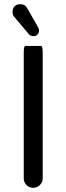

<svg xmlns="http://www.w3.org/2000/svg" viewBox="-20 -894 318 920"><path d="M117.2 -731.4 49.8 -811.5Q40 -821.3 40 -836.9Q40 -854.5 50.3 -864.3Q60.5 -874 77.1 -874Q100.6 -874 110.4 -854.5L160.2 -767.6Q167 -755.9 167 -748Q167 -736.3 159.7 -728.5Q152.3 -720.7 139.6 -720.7Q126 -720.7 117.2 -731.4ZM93.8 -39.1V-641.6Q93.8 -673.8 101.6 -673.8H176.8Q184.6 -673.8 184.6 -641.6V-39.1Q184.6 -20.5 170.9 -7.3Q157.2 5.9 138.7 5.9Q120.1 5.9 106.9 -7.3Q93.8 -20.5 93.8 -39.1Z"/></svg>

Font: YuPearl-Regular
Style: Regular
Weight: 400
Designer: Max Yao
Foundry: Max-Everyday
Version: Version 1.011; ttfautohint (v1.8.3)